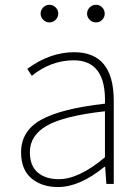

<svg xmlns="http://www.w3.org/2000/svg" viewBox="-20 -754 575 787"><path d="M217.8 12.7Q151.4 12.7 108.9 -22.9Q66.4 -58.6 66.4 -129.9Q66.4 -216.8 147.9 -262.7Q229.5 -308.6 410.2 -329.1Q416 -506.8 282.2 -506.8Q189.5 -506.8 110.4 -443.4L91.8 -471.7Q184.6 -540 284.2 -540Q446.3 -540 446.3 -340.8V0H416L411.1 -70.3H408.2Q306.6 12.7 217.8 12.7ZM220.7 -19.5Q303.7 -19.5 410.2 -109.4V-297.9Q243.2 -279.3 172.9 -239.3Q102.5 -199.2 102.5 -130.9Q102.5 -73.2 135.3 -46.4Q168 -19.5 220.7 -19.5ZM208 -672.9Q197.3 -662.1 182.6 -662.1Q168 -662.1 157.2 -672.9Q146.5 -683.6 146.5 -698.2Q146.5 -712.9 157.2 -723.6Q168 -734.4 182.6 -734.4Q197.3 -734.4 208 -723.6Q218.8 -712.9 218.8 -698.2Q218.8 -683.6 208 -672.9ZM373 -662.1Q358.4 -662.1 347.7 -672.9Q336.9 -683.6 336.9 -698.2Q336.9 -712.9 347.7 -723.6Q358.4 -734.4 373 -734.4Q388.7 -734.4 398.9 -723.6Q409.2 -712.9 409.2 -698.2Q409.2 -683.6 398.9 -672.9Q388.7 -662.1 373 -662.1Z"/></svg>

Font: Gen Shin Gothic ExtraLight
Style: Regular
Weight: 100
Designer: [Source Han Sans]
Ryoko NISHIZUKA  (kana & ideographs); Paul D. Hunt (Latin, Greek & Cyrillic); Wenlong ZHANG  (bopomofo
Version: Version 1.002.20150607